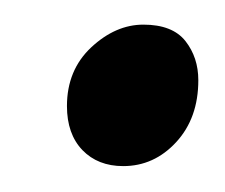

<svg xmlns="http://www.w3.org/2000/svg" viewBox="-20 -454 178 152"><path d="M33 -370Q33 -398.5 52.2 -416.5Q71.5 -434.5 93.5 -434.5Q116.5 -434.5 126.8 -421.5Q137 -408.5 137 -390.5Q137 -360.5 119.5 -341.5Q102 -322.5 77.5 -322.5Q57.5 -322.5 45.2 -335.2Q33 -348 33 -370Z"/></svg>

Font: Merriweather 72pt Light
Style: Italic
Weight: 300
Italic angle: -7.8°
Version: Version 2.101